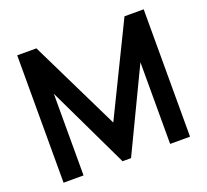

<svg xmlns="http://www.w3.org/2000/svg" viewBox="-123 -870 1101 1020"><g transform="rotate(-20 427.5 -360.0)"><path d="M183 0H70V-720H178.5L427.5 -210L676.5 -720H785V0H672.5V-461.5L451.5 0H403.5L183 -461.5Z"/></g></svg>

Font: Vortex Mix
Style: Bold
Weight: 700
Designer: Mikhail Sharanda
Foundry: Mikhail Sharanda
Version: Version 4.504;Glyphs 3.1.2 (3151)